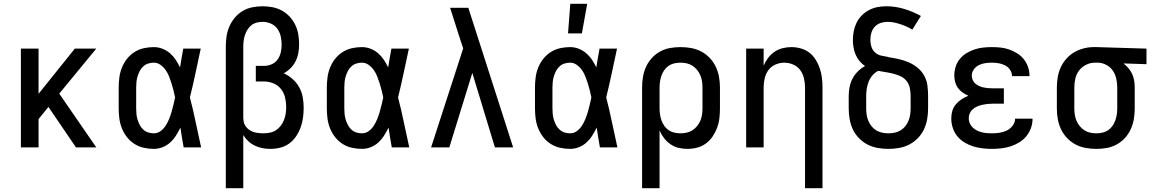

<svg xmlns="http://www.w3.org/2000/svg" viewBox="-20 -776 6068 1011"><path d="M380 0 235 -213 183 -149V0H90V-520H183V-282L374 -520H487L292 -283L487 0Z M790 8Q763 8 736.5 2Q710 -4 687.5 -18.5Q665 -33 648.5 -54Q632 -75 622 -100Q612 -125 608.5 -151.5Q605 -178 605 -205V-315Q605 -342 608.5 -368.5Q612 -395 622 -420Q632 -445 648.5 -466Q665 -487 687.5 -501.5Q710 -516 736.5 -522Q763 -528 790 -528Q813 -528 835 -519.5Q857 -511 874.5 -496Q892 -481 905 -461.5Q918 -442 928 -421Q932 -445 936 -470Q940 -495 945 -520H1037Q1023 -456 1009.5 -391.5Q996 -327 980 -263Q997 -198 1010.5 -132Q1024 -66 1039 0H947Q942 -26 938 -52Q934 -78 930 -104Q919 -82 906.5 -62Q894 -42 876.5 -26Q859 -10 836.5 -1Q814 8 790 8ZM790 -74Q810 -74 826 -86Q842 -98 852.5 -114.5Q863 -131 870.5 -149.5Q878 -168 883.5 -187Q889 -206 893.5 -225Q898 -244 902 -263Q898 -282 893.5 -300.5Q889 -319 883 -337.5Q877 -356 870 -374Q863 -392 852 -407.5Q841 -423 825 -434.5Q809 -446 790 -446Q775 -446 760.5 -441.5Q746 -437 734.5 -426.5Q723 -416 716 -402.5Q709 -389 704.5 -374.5Q700 -360 698.5 -345Q697 -330 697 -315V-205Q697 -190 698.5 -175Q700 -160 704.5 -145.5Q709 -131 716 -117.5Q723 -104 734.5 -93.5Q746 -83 760.5 -78.5Q775 -74 790 -74Z M1169 215V-530Q1169 -558 1173 -585Q1177 -612 1188 -637Q1199 -662 1216.5 -683Q1234 -704 1257.5 -718Q1281 -732 1308 -737.5Q1335 -743 1363 -743Q1389 -743 1415 -738Q1441 -733 1464 -720.5Q1487 -708 1505 -688.5Q1523 -669 1534.5 -645.5Q1546 -622 1550.5 -596Q1555 -570 1555 -543Q1555 -520 1551 -497.5Q1547 -475 1537 -454.5Q1527 -434 1510.5 -417.5Q1494 -401 1474 -390Q1499 -379 1520.5 -360Q1542 -341 1555.5 -316.5Q1569 -292 1574 -264.5Q1579 -237 1579 -209Q1579 -182 1575.5 -156Q1572 -130 1563 -105Q1554 -80 1539 -58Q1524 -36 1503 -20.5Q1482 -5 1456 1.5Q1430 8 1404 8Q1382 8 1361.5 4Q1341 0 1322 -9Q1303 -18 1287.5 -32.5Q1272 -47 1261 -65V215ZM1366 -74Q1384 -74 1401.5 -77.5Q1419 -81 1433.5 -90.5Q1448 -100 1458.5 -114Q1469 -128 1475.5 -144.5Q1482 -161 1484.5 -178.5Q1487 -196 1487 -213Q1487 -238 1481 -263Q1475 -288 1459 -308Q1443 -328 1419 -337.5Q1395 -347 1370 -347H1327V-429H1370Q1391 -429 1410.5 -437.5Q1430 -446 1442 -463Q1454 -480 1458.5 -500.5Q1463 -521 1463 -541Q1463 -564 1458 -585.5Q1453 -607 1440 -625Q1427 -643 1406 -652Q1385 -661 1363 -661Q1347 -661 1331.5 -657Q1316 -653 1304 -643.5Q1292 -634 1283.5 -620.5Q1275 -607 1270 -592Q1265 -577 1263 -561.5Q1261 -546 1261 -530V-151L1262 -147Q1262 -129 1272 -113.5Q1282 -98 1297.5 -89Q1313 -80 1331 -77Q1349 -74 1366 -74Z M1886 8Q1859 8 1832.5 2Q1806 -4 1783.5 -18.5Q1761 -33 1744.5 -54Q1728 -75 1718 -100Q1708 -125 1704.5 -151.5Q1701 -178 1701 -205V-315Q1701 -342 1704.5 -368.5Q1708 -395 1718 -420Q1728 -445 1744.5 -466Q1761 -487 1783.5 -501.5Q1806 -516 1832.5 -522Q1859 -528 1886 -528Q1909 -528 1931 -519.5Q1953 -511 1970.5 -496Q1988 -481 2001 -461.5Q2014 -442 2024 -421Q2028 -445 2032 -470Q2036 -495 2041 -520H2133Q2119 -456 2105.5 -391.5Q2092 -327 2076 -263Q2093 -198 2106.5 -132Q2120 -66 2135 0H2043Q2038 -26 2034 -52Q2030 -78 2026 -104Q2015 -82 2002.5 -62Q1990 -42 1972.5 -26Q1955 -10 1932.5 -1Q1910 8 1886 8ZM1886 -74Q1906 -74 1922 -86Q1938 -98 1948.5 -114.5Q1959 -131 1966.5 -149.5Q1974 -168 1979.5 -187Q1985 -206 1989.5 -225Q1994 -244 1998 -263Q1994 -282 1989.5 -300.5Q1985 -319 1979 -337.5Q1973 -356 1966 -374Q1959 -392 1948 -407.5Q1937 -423 1921 -434.5Q1905 -446 1886 -446Q1871 -446 1856.5 -441.5Q1842 -437 1830.5 -426.5Q1819 -416 1812 -402.5Q1805 -389 1800.5 -374.5Q1796 -360 1794.5 -345Q1793 -330 1793 -315V-205Q1793 -190 1794.5 -175Q1796 -160 1800.5 -145.5Q1805 -131 1812 -117.5Q1819 -104 1830.5 -93.5Q1842 -83 1856.5 -78.5Q1871 -74 1886 -74Z M2250 0 2419 -521 2395 -594Q2384 -630 2372.5 -665Q2361 -700 2350 -735H2446L2682 0H2586L2467 -392L2346 0Z M2982 8Q2955 8 2928.5 2Q2902 -4 2879.5 -18.5Q2857 -33 2840.5 -54Q2824 -75 2814 -100Q2804 -125 2800.5 -151.5Q2797 -178 2797 -205V-315Q2797 -342 2800.5 -368.5Q2804 -395 2814 -420Q2824 -445 2840.5 -466Q2857 -487 2879.5 -501.5Q2902 -516 2928.5 -522Q2955 -528 2982 -528Q3005 -528 3027 -519.5Q3049 -511 3066.5 -496Q3084 -481 3097 -461.5Q3110 -442 3120 -421Q3124 -445 3128 -470Q3132 -495 3137 -520H3229Q3215 -456 3201.5 -391.5Q3188 -327 3172 -263Q3189 -198 3202.5 -132Q3216 -66 3231 0H3139Q3134 -26 3130 -52Q3126 -78 3122 -104Q3111 -82 3098.5 -62Q3086 -42 3068.5 -26Q3051 -10 3028.5 -1Q3006 8 2982 8ZM2982 -74Q3002 -74 3018 -86Q3034 -98 3044.5 -114.5Q3055 -131 3062.5 -149.5Q3070 -168 3075.5 -187Q3081 -206 3085.5 -225Q3090 -244 3094 -263Q3090 -282 3085.5 -300.5Q3081 -319 3075 -337.5Q3069 -356 3062 -374Q3055 -392 3044 -407.5Q3033 -423 3017 -434.5Q3001 -446 2982 -446Q2967 -446 2952.5 -441.5Q2938 -437 2926.5 -426.5Q2915 -416 2908 -402.5Q2901 -389 2896.5 -374.5Q2892 -360 2890.5 -345Q2889 -330 2889 -315V-205Q2889 -190 2890.5 -175Q2892 -160 2896.5 -145.5Q2901 -131 2908 -117.5Q2915 -104 2926.5 -93.5Q2938 -83 2952.5 -78.5Q2967 -74 2982 -74ZM2971 -600 2983 -756H3072L3044 -600Z M3361 215V-315Q3361 -343 3365.5 -370.5Q3370 -398 3381.5 -423.5Q3393 -449 3412 -470Q3431 -491 3455.5 -504.5Q3480 -518 3507.5 -523Q3535 -528 3563 -528Q3591 -528 3619 -523Q3647 -518 3672 -505Q3697 -492 3717 -471Q3737 -450 3749 -424.5Q3761 -399 3766 -371.5Q3771 -344 3771 -315V-205Q3771 -179 3768 -153Q3765 -127 3756 -103Q3747 -79 3732.5 -57.5Q3718 -36 3697 -20.5Q3676 -5 3650.5 1.5Q3625 8 3599 8Q3576 8 3553 2.5Q3530 -3 3510.5 -16.5Q3491 -30 3476.5 -49Q3462 -68 3453 -90V215ZM3563 -74Q3579 -74 3595.5 -77.5Q3612 -81 3626 -90Q3640 -99 3650.5 -112Q3661 -125 3667.5 -140Q3674 -155 3676.5 -171.5Q3679 -188 3679 -205V-315Q3679 -332 3676.5 -348.5Q3674 -365 3667.5 -380Q3661 -395 3650.5 -408Q3640 -421 3626 -430Q3612 -439 3596 -442.5Q3580 -446 3563 -446Q3547 -446 3531 -442.5Q3515 -439 3501.5 -430Q3488 -421 3478.5 -407.5Q3469 -394 3463.5 -379Q3458 -364 3455.5 -347.5Q3453 -331 3453 -315V-205Q3453 -189 3455.5 -172.5Q3458 -156 3463.5 -141Q3469 -126 3478.5 -112.5Q3488 -99 3501.5 -90Q3515 -81 3531 -77.5Q3547 -74 3563 -74Z M4219 215V-315Q4219 -339 4213.5 -363Q4208 -387 4194 -406.5Q4180 -426 4157 -436Q4134 -446 4110 -446Q4086 -446 4063 -436Q4040 -426 4026 -406.5Q4012 -387 4006.5 -363Q4001 -339 4001 -315V0H3909V-520H4001V-430Q4010 -452 4024.5 -471Q4039 -490 4058 -503Q4077 -516 4100 -522Q4123 -528 4147 -528Q4172 -528 4197 -521Q4222 -514 4242 -498.5Q4262 -483 4275.5 -461Q4289 -439 4297 -415Q4305 -391 4308 -366Q4311 -341 4311 -315V215Z M4658 8Q4630 8 4601.5 3Q4573 -2 4548 -15Q4523 -28 4503 -48.5Q4483 -69 4471 -94.5Q4459 -120 4454 -148Q4449 -176 4449 -205V-271Q4449 -294 4453.5 -317.5Q4458 -341 4469 -362Q4480 -383 4497 -400Q4514 -417 4535 -428Q4519 -439 4506 -454.5Q4493 -470 4485.5 -488Q4478 -506 4474.5 -525.5Q4471 -545 4471 -565Q4471 -589 4475.5 -612Q4480 -635 4490.5 -656.5Q4501 -678 4518 -695Q4535 -712 4556 -723Q4577 -734 4600 -738.5Q4623 -743 4647 -743Q4695 -743 4741 -729Q4787 -715 4829 -692L4784 -620Q4769 -629 4753.5 -636Q4738 -643 4721.5 -648.5Q4705 -654 4688 -657.5Q4671 -661 4654 -661Q4635 -661 4617 -655Q4599 -649 4586.5 -635.5Q4574 -622 4568.5 -604Q4563 -586 4563 -567Q4563 -548 4568.5 -530Q4574 -512 4588 -499.5Q4602 -487 4620.5 -483Q4639 -479 4657 -476L4658 -475Q4685 -471 4712 -465Q4739 -459 4764.5 -448Q4790 -437 4811.5 -419.5Q4833 -402 4846.5 -377.5Q4860 -353 4863.5 -325.5Q4867 -298 4867 -271V-205Q4867 -176 4862 -148Q4857 -120 4845 -94.5Q4833 -69 4813 -48.5Q4793 -28 4768 -15Q4743 -2 4714.5 3Q4686 8 4658 8ZM4658 -74Q4675 -74 4691.5 -77.5Q4708 -81 4722 -89.5Q4736 -98 4746.5 -111Q4757 -124 4763.5 -139.5Q4770 -155 4772.5 -171.5Q4775 -188 4775 -205V-271Q4775 -291 4771 -311.5Q4767 -332 4754.5 -348.5Q4742 -365 4723 -374Q4704 -383 4684 -388Q4664 -393 4644 -396Q4624 -399 4604 -403Q4587 -394 4574 -379Q4561 -364 4554 -346Q4547 -328 4544 -309Q4541 -290 4541 -271V-205Q4541 -188 4543.5 -171.5Q4546 -155 4552.5 -139.5Q4559 -124 4569.5 -111Q4580 -98 4594 -89.5Q4608 -81 4624.5 -77.5Q4641 -74 4658 -74Z M5204 8Q5178 8 5153 5Q5128 2 5104 -5.5Q5080 -13 5058.5 -26Q5037 -39 5021 -58.5Q5005 -78 4997 -102.5Q4989 -127 4989 -152Q4989 -172 4994.5 -191.5Q5000 -211 5013 -226.5Q5026 -242 5043 -253Q5060 -264 5079 -272Q5063 -279 5048.5 -289Q5034 -299 5024 -313Q5014 -327 5009.5 -344Q5005 -361 5005 -379Q5005 -402 5012 -424.5Q5019 -447 5034 -465.5Q5049 -484 5069 -496Q5089 -508 5111 -515.5Q5133 -523 5156.5 -525.5Q5180 -528 5203 -528Q5227 -528 5250 -525.5Q5273 -523 5295 -515Q5317 -507 5337 -494.5Q5357 -482 5371.5 -463.5Q5386 -445 5393.5 -422.5Q5401 -400 5401 -377V-375H5309Q5309 -393 5298.5 -408.5Q5288 -424 5272 -432Q5256 -440 5238.5 -443Q5221 -446 5203 -446Q5186 -446 5168 -443.5Q5150 -441 5134 -433Q5118 -425 5107.5 -410Q5097 -395 5097 -378Q5097 -366 5102 -354.5Q5107 -343 5116 -335.5Q5125 -328 5136 -323Q5147 -318 5158.5 -315.5Q5170 -313 5182 -312Q5194 -311 5206 -311H5266V-230H5206Q5192 -230 5178.5 -228.5Q5165 -227 5151.5 -224Q5138 -221 5125.5 -215.5Q5113 -210 5102.5 -201Q5092 -192 5086.5 -179.5Q5081 -167 5081 -153Q5081 -139 5086.5 -126.5Q5092 -114 5102 -104.5Q5112 -95 5124 -89Q5136 -83 5149.5 -79.5Q5163 -76 5176.5 -75Q5190 -74 5204 -74Q5224 -74 5243.5 -77Q5263 -80 5281 -88.5Q5299 -97 5312 -114Q5325 -131 5325 -151H5417V-150Q5417 -125 5408.5 -101.5Q5400 -78 5384 -58.5Q5368 -39 5346.5 -26Q5325 -13 5301.5 -5.5Q5278 2 5253 5Q5228 8 5204 8Z M5753 8Q5725 8 5697 3Q5669 -2 5644 -15Q5619 -28 5599 -49Q5579 -70 5567 -95.5Q5555 -121 5550 -148.5Q5545 -176 5545 -205V-315Q5545 -342 5549.5 -369Q5554 -396 5565 -420.5Q5576 -445 5594.5 -466Q5613 -487 5636 -500.5Q5659 -514 5685.5 -521Q5712 -528 5739 -528H5754L6017 -520V-438L5896 -442Q5910 -431 5922 -417Q5934 -403 5941.5 -386.5Q5949 -370 5952 -352Q5955 -334 5955 -315V-205Q5955 -177 5950.5 -149.5Q5946 -122 5934.5 -96.5Q5923 -71 5904 -50Q5885 -29 5860.5 -15.5Q5836 -2 5808.5 3Q5781 8 5753 8ZM5753 -74Q5769 -74 5785 -77.5Q5801 -81 5814.5 -90Q5828 -99 5837.5 -112.5Q5847 -126 5852.5 -141Q5858 -156 5860.5 -172.5Q5863 -189 5863 -205V-315Q5863 -338 5858 -361Q5853 -384 5840.5 -403Q5828 -422 5807 -433.5Q5786 -445 5763 -446H5746Q5722 -446 5700 -435.5Q5678 -425 5663 -406Q5648 -387 5642.5 -363Q5637 -339 5637 -315V-205Q5637 -188 5639.5 -171.5Q5642 -155 5648.5 -140Q5655 -125 5665.5 -112Q5676 -99 5690 -90Q5704 -81 5720 -77.5Q5736 -74 5753 -74Z"/></svg>

Font: Iosevka Semi-Condensed Medium
Style: Regular
Weight: 500
Monospace: yes
Designer: Belleve Invis
Foundry: Belleve Invis
Version: Version 27.3.5